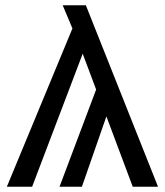

<svg xmlns="http://www.w3.org/2000/svg" viewBox="-20 -709 626 729"><path d="M306 -689H218L255 -601L6 0H102L294 -505L345 -369L206 0H291L384 -267L484 0H580Z"/></svg>

Font: Fira Sans
Style: Regular
Weight: 400
Designer: Carrois Corporate & Edenspiekermann AG
Foundry: Carrois Corporate GbR & Edenspiekermann AG
Version: Version 4.203